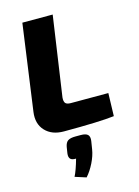

<svg xmlns="http://www.w3.org/2000/svg" viewBox="-144 -768 829 1149"><g transform="rotate(-15 270.5 -193.0)"><path d="M301 -690 229 -195Q227 -171 235.5 -160.5Q244 -150 269 -150H501L497 -8Q407 3 185 3Q111 3 70 -41Q29 -85 39 -157L113 -690ZM244 50H276Q308 50 320 62Q332 74 328 101L320 151Q314 189 293 231.5Q272 274 245 304L176 282Q194 247 213 179Q187 180 177.5 169Q168 158 171 135L177 97Q182 70 197 60Q212 50 244 50Z"/></g></svg>

Font: Exo 2.0 Extra Bold
Style: Italic
Weight: 800
Italic angle: -8°
Designer: Natanael Gama
Version: Version 1.001;PS 001.001;hotconv 1.0.70;makeotf.lib2.5.58329